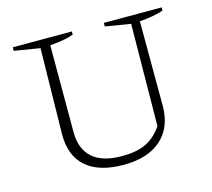

<svg xmlns="http://www.w3.org/2000/svg" viewBox="-96 -764 979 888"><g transform="rotate(-15 393.5 -320.0)"><path d="M392 9Q275 9 213.5 -44Q152 -97 152 -199L159 -612L36 -632V-649H319V-634Q298 -626 270.5 -621Q243 -616 206 -613V-197Q206 -116 253.5 -74Q301 -32 395 -32Q465 -32 510 -53.5Q555 -75 588 -124L593 -612L472 -632V-649H749V-634Q727 -626 699 -621Q671 -616 635 -613L636 -209Q636 -105 572 -48Q508 9 392 9Z"/></g></svg>

Font: Piazzolla Thin Thin
Style: Regular
Weight: 250
Version: Version 2.005